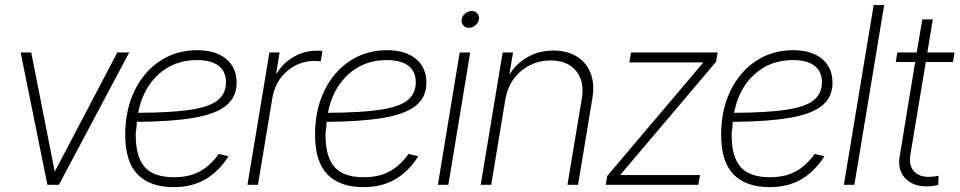

<svg xmlns="http://www.w3.org/2000/svg" viewBox="-20 -748 3883 777"><path d="M502.9 -535.6 218.3 0H171.9L63.5 -535.6H106.4L201.2 -55.2H202.6L454.6 -535.6Z M682.6 9.3Q587.4 9.3 537.1 -42Q486.8 -93.3 486.8 -202.1Q486.8 -303.2 524.4 -380.6Q562 -458 627.9 -501.5Q693.8 -544.9 778.3 -544.9Q852.1 -544.9 894.8 -510Q937.5 -475.1 937.5 -412.6Q937.5 -356 896.2 -321.5Q855 -287.1 765.9 -271.5Q676.8 -255.9 533.7 -254.9Q532.7 -243.2 532.2 -231Q529.8 -215.8 529.3 -211.4Q528.8 -207 529.3 -204.1Q529.3 -202.6 529.3 -201.2Q529.3 -113.3 565.7 -72Q602.1 -30.8 684.1 -30.8Q744.6 -30.8 787.6 -53.7Q830.6 -76.7 865.2 -125L904.8 -115.7Q865.7 -54.2 811.5 -22.5Q757.3 9.3 682.6 9.3ZM539.1 -291.5Q673.8 -292 751.5 -304Q829.1 -315.9 861.8 -342.8Q894.5 -369.6 894.5 -415Q894.5 -459.5 864.3 -482.2Q834 -504.9 776.9 -504.9Q684.6 -504.9 621.1 -446.8Q557.6 -388.7 539.1 -291.5Z M981.4 0 1070.3 -535.6H1111.3L1097.7 -450.7H1100.1Q1124.5 -492.7 1168.2 -517.8Q1211.9 -543 1265.1 -543Q1272 -543 1275.9 -542.5Q1279.8 -542 1284.7 -542L1277.8 -499.5Q1273.9 -500 1268.1 -500.7Q1262.2 -501.5 1253.4 -501.5Q1190.9 -501.5 1142.1 -460.4Q1093.3 -419.4 1082 -350.1L1023.9 0Z M1450.7 9.3Q1355.5 9.3 1305.2 -42Q1254.9 -93.3 1254.9 -202.1Q1254.9 -303.2 1292.5 -380.6Q1330.1 -458 1396 -501.5Q1461.9 -544.9 1546.4 -544.9Q1620.1 -544.9 1662.8 -510Q1705.6 -475.1 1705.6 -412.6Q1705.6 -356 1664.3 -321.5Q1623 -287.1 1533.9 -271.5Q1444.8 -255.9 1301.8 -254.9Q1300.8 -243.2 1300.3 -231Q1297.9 -215.8 1297.4 -211.4Q1296.9 -207 1297.4 -204.1Q1297.4 -202.6 1297.4 -201.2Q1297.4 -113.3 1333.7 -72Q1370.1 -30.8 1452.1 -30.8Q1512.7 -30.8 1555.7 -53.7Q1598.6 -76.7 1633.3 -125L1672.9 -115.7Q1633.8 -54.2 1579.6 -22.5Q1525.4 9.3 1450.7 9.3ZM1307.1 -291.5Q1441.9 -292 1519.5 -304Q1597.2 -315.9 1629.9 -342.8Q1662.6 -369.6 1662.6 -415Q1662.6 -459.5 1632.3 -482.2Q1602.1 -504.9 1544.9 -504.9Q1452.6 -504.9 1389.2 -446.8Q1325.7 -388.7 1307.1 -291.5Z M1752 0 1840.3 -535.6H1882.8L1794.4 0ZM1877.4 -635.3Q1863.3 -635.3 1854.7 -645.3Q1846.2 -655.3 1848.1 -669.4Q1850.6 -683.6 1862.5 -693.6Q1874.5 -703.6 1888.7 -703.6Q1903.3 -703.6 1911.9 -693.6Q1920.4 -683.6 1918 -669.4Q1915.5 -655.3 1903.8 -645.3Q1892.1 -635.3 1877.4 -635.3Z M2024.9 -344.7 1967.8 0H1925.3L2014.2 -535.6H2056.2L2042 -450.2H2044.4Q2069.8 -491.2 2115.7 -517.3Q2161.6 -543.5 2219.7 -543.5Q2273.4 -543.5 2312.5 -520.3Q2351.6 -497.1 2369.4 -453.9Q2387.2 -410.6 2377.4 -351.1L2319.3 0H2276.4L2334.5 -349.1Q2346.2 -419.4 2311 -461.4Q2275.9 -503.4 2208 -503.4Q2163.1 -503.4 2124.5 -484.1Q2085.9 -464.8 2059.6 -429.4Q2033.2 -394 2024.9 -344.7Z M2431.2 0 2437.5 -36.1 2824.2 -492.7 2824.7 -495.6H2526.9L2533.7 -535.6H2884.3L2877.9 -498L2492.2 -42.5L2491.7 -39.6H2813L2806.2 0Z M3094.2 9.3Q2999 9.3 2948.7 -42Q2898.4 -93.3 2898.4 -202.1Q2898.4 -303.2 2936 -380.6Q2973.6 -458 3039.6 -501.5Q3105.5 -544.9 3189.9 -544.9Q3263.7 -544.9 3306.4 -510Q3349.1 -475.1 3349.1 -412.6Q3349.1 -356 3307.9 -321.5Q3266.6 -287.1 3177.5 -271.5Q3088.4 -255.9 2945.3 -254.9Q2944.3 -243.2 2943.8 -231Q2941.4 -215.8 2940.9 -211.4Q2940.4 -207 2940.9 -204.1Q2940.9 -202.6 2940.9 -201.2Q2940.9 -113.3 2977.3 -72Q3013.7 -30.8 3095.7 -30.8Q3156.2 -30.8 3199.2 -53.7Q3242.2 -76.7 3276.9 -125L3316.4 -115.7Q3277.3 -54.2 3223.1 -22.5Q3168.9 9.3 3094.2 9.3ZM2950.7 -291.5Q3085.4 -292 3163.1 -304Q3240.7 -315.9 3273.4 -342.8Q3306.2 -369.6 3306.2 -415Q3306.2 -459.5 3275.9 -482.2Q3245.6 -504.9 3188.5 -504.9Q3096.2 -504.9 3032.7 -446.8Q2969.2 -388.7 2950.7 -291.5Z M3558.1 -727.5 3437.5 0H3395L3515.6 -727.5Z M3842.8 -535.6 3836.4 -497.1H3726.6L3664.1 -121.1Q3657.2 -78.1 3678.5 -55.2Q3699.7 -32.2 3737.8 -32.2Q3756.3 -32.2 3778.3 -36.6L3776.9 0.5Q3752.9 6.3 3729 6.3Q3674.8 6.3 3643.1 -26.9Q3611.3 -60.1 3621.1 -116.7L3683.6 -497.1H3605L3611.3 -535.6H3689.9L3712.4 -669.4H3754.9L3732.9 -535.6Z"/></svg>

Font: Inter Display Extra Light
Style: Italic
Weight: 200
Italic angle: -9.39999°
Designer: Rasmus Andersson
Foundry: rsms
Version: Version 4.000;git-4fc901f